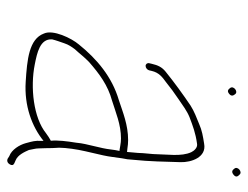

<svg xmlns="http://www.w3.org/2000/svg" viewBox="-98 -558 694 538"><g transform="rotate(90 249.0 -289.0)"><path d="M177.1 -360 178.7 -367C183.4 -387.4 195.9 -396.8 210 -407C224.9 -419.1 241.1 -431.1 258.2 -442.5C274.8 -453.7 290.1 -465.6 308.2 -473C333 -482.4 352.9 -490 382 -494C393.5 -496.7 402.7 -485.8 406.4 -478C419.4 -450.3 412.3 -410 411.7 -371L409.2 -343C408.9 -333 408.2 -322.7 407 -312L405.8 -298L396 -299C388.3 -300.3 380.5 -301 372.5 -301C329.8 -301 295.1 -286.4 260.5 -275C195.6 -256.1 145 -213.3 104.6 -163C86.9 -142.3 62.1 -90.5 74 -65C89.4 -23.2 147.4 -17.9 209.2 -14C276.5 -9.7 334.6 -31.4 374.8 -64L374.6 -46C375.1 -39.3 376 -33.3 377.5 -28L381.2 -14C385.9 3.2 399.2 25.4 417.6 32L425.5 37C431.7 39 436.6 37 440.3 31C444.1 25 443.2 20.7 437.8 18L428.8 14C414.2 8 405.7 -10.6 400.3 -23L397.5 -37C396.5 -41 395.9 -45.7 395.8 -51L395.2 -70C395.3 -82.4 394.8 -95.2 393.9 -108C394.1 -128.3 398.4 -157.6 403.8 -181L415.3 -231C419.4 -248.8 420.7 -265.8 423.6 -284C425.9 -294 427.3 -304.3 427.7 -315C432.5 -360 433.1 -406 434.4 -448C435.3 -477.8 420.8 -521.3 382.7 -514C361.8 -510.7 345.2 -508 327.4 -500C310.4 -493.1 291.7 -486.1 275.9 -476C243.8 -454.3 210.3 -430 180.7 -406C168 -395.6 162.8 -384.7 158.7 -367L157.1 -360C155.9 -354.7 159.5 -350 164.8 -350C170.1 -350 175.9 -354.7 177.1 -360ZM452.3 -599C455.9 -594.3 460.2 -589.2 469.1 -596C478.4 -603.1 474 -608.9 469.5 -613C462.3 -622.3 445.1 -608.3 452.3 -599ZM226.5 -587C230 -582.4 234.4 -577.1 242.8 -584C251.3 -590.9 247.3 -596.4 243.8 -601C236.6 -610.3 219.3 -596.3 226.5 -587ZM395.1 -230 383.8 -181C382.1 -173.7 380.8 -165 379.8 -155C375.7 -129.6 372.4 -103.9 374.4 -84H373.4C367.3 -80.7 360.6 -76.3 353.4 -71C310.3 -36 225.2 -26.4 160.1 -39.5C128.2 -45.9 88.1 -54 90.3 -88C93 -99.4 97.4 -110.6 101.2 -122C105.3 -134.6 111.6 -143.2 118.1 -152C129.7 -164.2 139.9 -178.5 154.3 -192C186 -219.7 218.6 -244.3 262.1 -256C294.9 -266.1 328.5 -281 367.9 -281C374.5 -281 381.4 -280.3 388.4 -279L399.9 -277H402.9C399.1 -260.4 398.7 -245.7 395.1 -230Z"/></g></svg>

Font: HoneyBee
Style: UltLitIt
Weight: 100
Foundry: Cannot Into Space Fonts
Version: Version 0.89